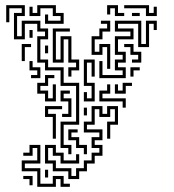

<svg xmlns="http://www.w3.org/2000/svg" viewBox="-20 -525 671 742"><path d="M244 71V47H214V-55H274V-193H214V-253H154V-283H124V-385H154V-403H124V-433H76V-373H34V-475H64V-493H16V-439H4V-505H76V-463H46V-385H64V-445H136V-415H166V-373H136V-295H166V-265H226V-205H286V-43H226V35H256V71ZM154 -433V-469H166V-445H214V-463H184V-493H136V-463H94V-499H106V-475H124V-505H196V-475H226V-433ZM424 -463V-493H406V-469H394V-505H436V-475H460V-463ZM544 -463V-493H460V-505H556V-475H574V-499H586V-463ZM490 -463V-475H520V-463ZM394 -259V-343H376V-313H334V-385H364V-415H394V-433H370V-445H406V-403H376V-373H346V-325H364V-355H406V-259ZM364 -223V-289H376V-235H454V-253H424V-295H454V-313H424V-385H484V-403H424V-445H526V-355H544V-445H586V-409H574V-433H556V-343H514V-433H436V-415H496V-373H436V-325H466V-283H436V-265H466V-223ZM244 -229V-265H274V-283H244V-373H226V-283H184V-415H250V-403H196V-295H214V-385H256V-295H286V-253H256V-229ZM94 -379V-409H106V-379ZM490 -283V-295H514V-313H484V-343H460V-355H496V-325H526V-283ZM64 -289V-355H100V-343H76V-289ZM154 -319V-349H166V-319ZM304 -133V-169H316V-145H334V-193H304V-295H346V-229H334V-283H316V-205H346V-133ZM100 -223V-235H124V-253H94V-289H106V-265H136V-223ZM484 -229V-265H520V-253H496V-229ZM154 -133V-163H124V-205H154V-235H190V-223H166V-193H136V-175H166V-145H184V-199H196V-133ZM424 -163V-199H436V-175H454V-205H490V-193H466V-163ZM454 -109V-133H364V-175H394V-199H406V-163H376V-145H466V-109ZM220 -73V-85H244V-133H214V-175H250V-163H226V-145H256V-73ZM184 11V-73H154V-115H220V-103H166V-85H196V11ZM244 167V137H184V107H154V35H196V65H226V95H274V71H286V107H214V77H184V47H166V95H196V125H256V155H274V125H304V95H334V65H364V47H334V5H364V-13H304V-55H334V-115H376V-85H394V-115H436V-43H406V11H394V-55H424V-103H406V-73H364V-103H346V-43H316V-25H376V17H346V35H376V77H346V107H316V137H286V167ZM304 -79V-109H316V-79ZM304 71V47H274V17H244V-25H280V-13H256V5H286V35H316V71ZM124 197V137H64V95H124V47H106V77H70V65H94V35H136V107H76V125H136V185H184V155H226V185H250V197H214V167H196V197ZM154 161V131H166V161ZM94 191V167H70V155H106V191Z"/></svg>

Font: Rubik Maze
Style: Regular
Weight: 400
Designer: Hubert and Fischer, NaN
Foundry: Hubert and Fischer, NaN
Version: Version 2.200